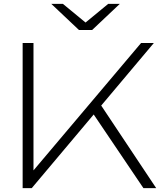

<svg xmlns="http://www.w3.org/2000/svg" viewBox="-20 -972 836 992"><path d="M97 0V-750H153V-56L128 -62L709 -750H775L144 0ZM453 -397 486 -452 787 0H721ZM456 -817H388L245 -952H305L430 -849H414L539 -952H599Z"/></svg>

Font: Unbounded ExtraLight
Style: Regular
Weight: 250
Designer: Luke Prowse, Jean-Baptiste Morizot, Fátima Lázaro, Florian Runge
Foundry: NaN
Version: Version 1.701;gftools[0.9.28.dev5+ged2979d]